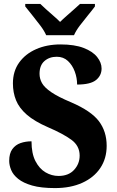

<svg xmlns="http://www.w3.org/2000/svg" viewBox="-20 -951 596 981"><path d="M261 10Q190 10 144.5 -3Q99 -16 73 -37Q47 -58 37 -82.5Q27 -107 27 -129Q27 -167 43 -189Q59 -211 85 -220Q111 -229 141 -229Q141 -167 161 -128Q181 -89 212.5 -70.5Q244 -52 279 -52Q330 -52 358.5 -83Q387 -114 387 -156Q387 -206 344.5 -237Q302 -268 225 -301Q156 -331 117 -365Q78 -399 62 -438.5Q46 -478 46 -525Q46 -587 78 -631.5Q110 -676 165 -700Q220 -724 289 -724Q361 -724 407.5 -706Q454 -688 476.5 -659.5Q499 -631 499 -601Q499 -565 470.5 -542Q442 -519 374 -519Q374 -553 362 -585.5Q350 -618 327 -639.5Q304 -661 270 -661Q232 -661 207 -639Q182 -617 182 -574Q182 -549 194.5 -526.5Q207 -504 242 -480Q277 -456 344 -428Q446 -384 485.5 -331.5Q525 -279 525 -206Q525 -141 492.5 -92.5Q460 -44 400.5 -17Q341 10 261 10ZM216 -771Q206 -794 186 -820.5Q166 -847 145 -873Q124 -899 109 -918V-931H186Q197 -920 215.5 -903.5Q234 -887 253.5 -870Q273 -853 287 -839Q301 -853 320.5 -870Q340 -887 358.5 -903.5Q377 -920 389 -931H465V-918Q451 -899 429.5 -873Q408 -847 388 -820.5Q368 -794 358 -771Z"/></svg>

Font: Noto Serif SemiCondensed ExtraBold
Style: Regular
Weight: 800
Width: 4
Designer: Monotype Design Team
Foundry: Monotype Imaging Inc.
Version: Version 2.015